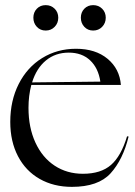

<svg xmlns="http://www.w3.org/2000/svg" viewBox="-20 -713 526 748"><path d="M20 -238Q20 -321 53 -386Q86 -451 144.5 -487Q203 -523 276 -523Q352 -523 399 -484Q446 -445 451 -382H102Q91 -340 91 -293Q91 -216 118 -157.5Q145 -99 193 -67.5Q241 -36 303 -36Q373 -36 412.5 -70.5Q452 -105 475 -182L481 -181Q459 -91 411 -38Q363 15 260 15Q189 15 134.5 -16Q80 -47 50 -104.5Q20 -162 20 -238ZM371 -395Q363 -448 331 -478Q299 -508 248 -508Q196 -508 159 -477.5Q122 -447 105 -392ZM295 -644Q295 -665 308.5 -679Q322 -693 343 -693Q364 -693 378 -679Q392 -665 392 -644Q392 -623 378 -608.5Q364 -594 343 -594Q322 -594 308.5 -608.5Q295 -623 295 -644ZM158 -693Q179 -693 193 -679Q207 -665 207 -644Q207 -623 193 -608.5Q179 -594 158 -594Q137 -594 123.5 -608.5Q110 -623 110 -644Q110 -665 123.5 -679Q137 -693 158 -693Z"/></svg>

Font: Nyght Serif Light
Style: Regular
Weight: 300
Designer: Maksym Kobuzan
Version: Version 0.410